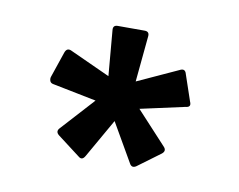

<svg xmlns="http://www.w3.org/2000/svg" viewBox="-44 -746 482 387"><g transform="rotate(10 197.0 -553.0)"><path d="M137 -418 91 -453Q82 -460 90 -468L151 -535L61 -553Q56 -554 54.5 -558Q53 -562 54 -566L72 -619Q76 -631 87 -625L168 -588L160 -681Q159 -691 169 -691H224Q234 -691 233 -681L224 -587L307 -625Q318 -631 321 -619L339 -566Q344 -555 332 -554L241 -534L302 -468Q310 -460 301 -453L255 -419Q246 -413 241 -423L196 -501L151 -422Q145 -411 137 -418Z"/></g></svg>

Font: Sofia Sans Extra Cond
Style: Bold
Weight: 700
Width: 1
Designer: Botio Nikoltchev, Ani Petrova
Foundry: lettersoup
Version: Version 4.100; ttfautohint (v1.8.3)